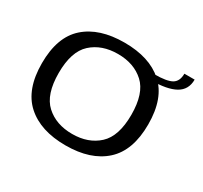

<svg xmlns="http://www.w3.org/2000/svg" viewBox="-130 -790 1029 973"><g transform="rotate(30 385.0 -303.0)"><path d="M351 5Q204 5 121.8 -69.2Q39.5 -143.5 39.5 -296.5Q39.5 -450 121.8 -523Q204 -596 351 -596Q497.5 -596 579.5 -523Q661.5 -450 661.5 -296.5Q661.5 -143.5 579.5 -69.2Q497.5 5 351 5ZM351 -62Q445 -62 504 -116.2Q563 -170.5 563 -296Q563 -421.5 504 -475.5Q445 -529.5 351 -529.5Q256.5 -529.5 197.2 -475.5Q138 -421.5 138 -296Q138 -170.5 197.2 -116.2Q256.5 -62 351 -62ZM560 -532.5Q634 -532.5 662.8 -549.5Q691.5 -566.5 691.5 -611H751.5Q751.5 -551.5 703.5 -524.5Q655.5 -497.5 560 -497.5Z"/></g></svg>

Font: Anybody ExtraExpanded
Style: Regular
Weight: 400
Width: 8
Designer: Tyler Finck
Foundry: Etcetera Type Company
Version: Version 1.010; ttfautohint (v1.8.3) -l 8 -r 50 -G 200 -x 14 